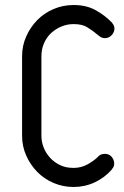

<svg xmlns="http://www.w3.org/2000/svg" viewBox="-20 -745 496 765"><path d="M369 -119Q379 -132 398 -132Q415 -132 425 -120Q435 -108 435 -93Q435 -80 425 -70H426Q397 -37 357.5 -18.5Q318 0 273 0Q231 0 193.5 -16Q156 -32 128.5 -60Q101 -88 84.5 -125Q68 -162 68 -204V-521Q68 -563 84.5 -600Q101 -637 128.5 -665Q156 -693 193.5 -709Q231 -725 273 -725Q324 -725 361 -704.5Q398 -684 426 -655Q430 -650 433 -644.5Q436 -639 436 -631Q436 -617 425 -605Q414 -593 398 -593Q387 -593 378 -599.5Q369 -606 359 -614L361 -613Q346 -625 326.5 -637Q307 -649 273 -649Q248 -649 225 -639.5Q202 -630 184 -613.5Q166 -597 155.5 -573Q145 -549 145 -521V-204Q145 -181 153.5 -158.5Q162 -136 178.5 -117.5Q195 -99 218.5 -87.5Q242 -76 273 -76Q304 -76 329.5 -90.5Q355 -105 369 -119Z"/></svg>

Font: VDS Compensated
Style: Light
Weight: 300
Designer: artmaker
Foundry: artmaker
Version: Version 1.000 2012 initial release